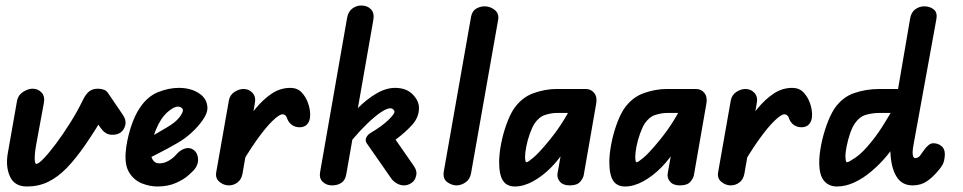

<svg xmlns="http://www.w3.org/2000/svg" viewBox="-20 -673 3496 697"><path d="M78 4Q33 4 16.5 -31.5Q0 -67 8 -115L42 -308Q46 -328 64 -339.5Q82 -351 98 -351Q118 -351 131 -337Q144 -323 139 -298L113 -157Q106 -120 106 -99Q106 -78 112 -78Q120 -78 139.5 -98.5Q159 -119 184 -152.5Q209 -186 234.5 -226.5Q260 -267 280 -308Q291 -331 303.5 -341Q316 -351 336 -351Q346 -351 356.5 -347.5Q367 -344 373 -334L364 -264Q324 -197 289.5 -147Q255 -97 222.5 -63.5Q190 -30 155 -13Q120 4 78 4ZM418 -192Q403 -182 382 -184Q361 -186 345 -209L298 -278L373 -334L426 -256Q439 -237 435 -219.5Q431 -202 418 -192Z M551 4Q525 4 497 -6.5Q469 -17 451 -43.5Q433 -70 436 -117Q439 -159 453.5 -206.5Q468 -254 490 -285Q517 -324 555 -339Q593 -354 629 -354Q673 -354 703 -334Q733 -314 733 -280Q733 -262 716.5 -238Q700 -214 676 -192Q652 -170 628 -156Q611 -146 588 -133.5Q565 -121 538 -107.5Q511 -94 481 -80L493 -157Q502 -162 518.5 -171.5Q535 -181 553.5 -191.5Q572 -202 585 -210Q616 -228 630 -245.5Q644 -263 644 -273Q644 -278 638.5 -282Q633 -286 626 -286Q614 -286 596 -272.5Q578 -259 565 -239Q554 -222 545.5 -201Q537 -180 532 -158.5Q527 -137 527 -118Q527 -106 534.5 -93Q542 -80 558 -80Q571 -80 582 -84.5Q593 -89 602.5 -96Q612 -103 618 -110Q634 -129 652 -134Q670 -139 684 -128Q697 -118 699 -97.5Q701 -77 686 -58Q682 -53 665 -37.5Q648 -22 619 -9Q590 4 551 4Z M1068 -211Q1051 -211 1039 -220Q1027 -229 1022 -244Q1021 -249 1016.5 -253.5Q1012 -258 1005 -258Q994 -258 969.5 -234.5Q945 -211 911.5 -164Q878 -117 838 -46L848 -201Q879 -244 907.5 -278.5Q936 -313 967 -333.5Q998 -354 1034 -354Q1059 -354 1074.5 -338Q1090 -322 1098 -299.5Q1106 -277 1106 -256Q1106 -235 1096 -223Q1086 -211 1068 -211ZM811 0Q792 0 776.5 -13Q761 -26 765 -48L811 -309Q815 -329 831.5 -339.5Q848 -350 864 -350Q884 -350 897 -335.5Q910 -321 905 -297L860 -41Q856 -21 842 -10.5Q828 0 811 0Z M1185 0Q1165 0 1151.5 -13Q1138 -26 1142 -48L1240 -608Q1244 -631 1259 -642Q1274 -653 1291 -653Q1314 -653 1327 -639Q1340 -625 1335 -599L1237 -40Q1233 -18 1219 -9Q1205 0 1185 0ZM1446 0Q1433 0 1420 -7.5Q1407 -15 1399 -27L1312 -152Q1305 -162 1309 -172Q1313 -182 1323 -189Q1367 -215 1389.5 -237Q1412 -259 1412 -267Q1412 -272 1407.5 -276Q1403 -280 1397 -280Q1384 -280 1362 -265Q1340 -250 1313.5 -224.5Q1287 -199 1260 -167Q1233 -135 1209 -101L1215 -208Q1244 -245 1277 -278.5Q1310 -312 1345.5 -333Q1381 -354 1414 -354Q1455 -354 1478 -330.5Q1501 -307 1501 -281Q1501 -247 1476 -219.5Q1451 -192 1416 -166L1482 -71Q1496 -51 1490 -33Q1487 -18 1474 -9Q1461 0 1446 0Z M1637 0Q1620 0 1603.5 -12Q1587 -24 1591 -50L1690 -612Q1694 -633 1708.5 -641.5Q1723 -650 1739 -650Q1760 -650 1776.5 -636.5Q1793 -623 1788 -599L1690 -44Q1686 -22 1670 -11Q1654 0 1637 0Z M1849 4Q1820 4 1806 -17Q1792 -38 1792 -85Q1792 -112 1798.5 -147.5Q1805 -183 1817 -217.5Q1829 -252 1844 -276Q1873 -319 1916 -334.5Q1959 -350 2001 -350H2087V-263H2001Q1982 -263 1959.5 -256Q1937 -249 1920 -224Q1911 -209 1903 -186.5Q1895 -164 1890.5 -141Q1886 -118 1886 -102Q1886 -98 1887 -91Q1888 -84 1892 -84Q1896 -84 1916.5 -101Q1937 -118 1977 -167Q2006 -203 2027.5 -238.5Q2049 -274 2068 -308H2136Q2123 -279 2105.5 -250Q2088 -221 2070 -192Q2052 -163 2034 -134Q2012 -97 1981 -65.5Q1950 -34 1915.5 -15Q1881 4 1849 4ZM2048 0Q2024 0 2012.5 -13.5Q2001 -27 2004 -44L2041 -252V-350H2106Q2126 -350 2137.5 -335Q2149 -320 2144 -295L2099 -37Q2097 -26 2086 -13Q2075 0 2048 0Z M2249 4Q2220 4 2206 -17Q2192 -38 2192 -85Q2192 -112 2198.5 -147.5Q2205 -183 2217 -217.5Q2229 -252 2244 -276Q2273 -319 2316 -334.5Q2359 -350 2401 -350H2487V-263H2401Q2382 -263 2359.5 -256Q2337 -249 2320 -224Q2311 -209 2303 -186.5Q2295 -164 2290.5 -141Q2286 -118 2286 -102Q2286 -98 2287 -91Q2288 -84 2292 -84Q2296 -84 2316.5 -101Q2337 -118 2377 -167Q2406 -203 2427.5 -238.5Q2449 -274 2468 -308H2536Q2523 -279 2505.5 -250Q2488 -221 2470 -192Q2452 -163 2434 -134Q2412 -97 2381 -65.5Q2350 -34 2315.5 -15Q2281 4 2249 4ZM2448 0Q2424 0 2412.5 -13.5Q2401 -27 2404 -44L2441 -252V-350H2506Q2526 -350 2537.5 -335Q2549 -320 2544 -295L2499 -37Q2497 -26 2486 -13Q2475 0 2448 0Z M2890 -211Q2873 -211 2861 -220Q2849 -229 2844 -244Q2843 -249 2838.5 -253.5Q2834 -258 2827 -258Q2816 -258 2791.5 -234.5Q2767 -211 2733.5 -164Q2700 -117 2660 -46L2670 -201Q2701 -244 2729.5 -278.5Q2758 -313 2789 -333.5Q2820 -354 2856 -354Q2881 -354 2896.5 -338Q2912 -322 2920 -299.5Q2928 -277 2928 -256Q2928 -235 2918 -223Q2908 -211 2890 -211ZM2633 0Q2614 0 2598.5 -13Q2583 -26 2587 -48L2633 -309Q2637 -329 2653.5 -339.5Q2670 -350 2686 -350Q2706 -350 2719 -335.5Q2732 -321 2727 -297L2682 -41Q2678 -21 2664 -10.5Q2650 0 2633 0Z M3293 0Q3254 0 3234.5 -32Q3215 -64 3212.5 -118Q3210 -172 3221 -238L3284 -606Q3288 -629 3303 -639.5Q3318 -650 3335 -650Q3356 -650 3370 -638.5Q3384 -627 3379 -602L3296 -146Q3293 -130 3293 -119.5Q3293 -109 3295.5 -104Q3298 -99 3302 -99Q3308 -99 3313 -102Q3318 -105 3320 -108L3335 -129Q3342 -139 3350.5 -146Q3359 -153 3368 -153Q3385 -153 3397.5 -143Q3410 -133 3410 -113Q3410 -103 3407 -89Q3404 -75 3389 -57Q3367 -30 3345 -15Q3323 0 3293 0ZM3018 4Q2989 4 2971.5 -16.5Q2954 -37 2954 -84Q2954 -111 2961 -147Q2968 -183 2980.5 -218Q2993 -253 3008 -277Q3037 -320 3080.5 -335Q3124 -350 3173 -350H3289L3269 -263H3172Q3148 -263 3124.5 -256.5Q3101 -250 3084 -226Q3074 -212 3066 -188.5Q3058 -165 3053.5 -142Q3049 -119 3049 -106Q3049 -102 3050 -93Q3051 -84 3055 -84Q3061 -84 3086.5 -101.5Q3112 -119 3144 -159Q3170 -191 3194.5 -232Q3219 -273 3240 -307H3319Q3309 -273 3288 -235.5Q3267 -198 3242.5 -164Q3218 -130 3199 -107Q3174 -77 3144 -51.5Q3114 -26 3082 -11Q3050 4 3018 4Z"/></svg>

Font: Edu QLD Beginners
Style: Regular
Weight: 400
Designer: Tina and Corey Anderson
Foundry: Google for Education
Version: Version 1.001